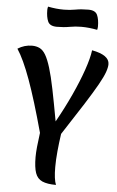

<svg xmlns="http://www.w3.org/2000/svg" viewBox="-68 -1097 712 1172"><g transform="rotate(5 288.0 -510.5)"><path d="M325 -282Q317 -227 312 -174Q307 -121 307 -78Q307 -2 321 31Q267 31 236.5 17.5Q206 4 194 -30.5Q182 -65 182 -128Q182 -154 185.5 -190Q189 -226 196 -277Q142 -475 98 -596Q54 -717 14 -777Q55 -803 102 -803Q128 -803 148.5 -793Q169 -783 185 -756Q201 -729 216.5 -679Q232 -629 248 -550Q264 -471 285 -355Q334 -442 373.5 -528Q413 -614 438 -686.5Q463 -759 469 -807Q576 -787 576 -731Q576 -711 565.5 -681.5Q555 -652 527.5 -603Q500 -554 450.5 -476Q401 -398 325 -282ZM242 -931Q199 -931 187 -958Q175 -985 175 -1028Q175 -1038 178 -1049Q204 -1044 227.5 -1041.5Q251 -1039 276 -1039Q312 -1039 346.5 -1045.5Q381 -1052 425 -1052Q468 -1052 480 -1025Q492 -998 492 -955Q492 -945 489 -934Q463 -939 439.5 -941.5Q416 -944 391 -944Q355 -944 320 -937.5Q285 -931 242 -931Z"/></g></svg>

Font: Merienda SemiBold
Style: Regular
Weight: 600
Designer: Eduardo Rodriguez Tunni
Foundry: Eduardo Rodriguez Tunni
Version: Version 2.001; ttfautohint (v1.8.4.7-5d5b)